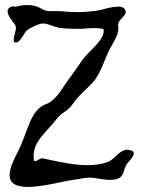

<svg xmlns="http://www.w3.org/2000/svg" viewBox="-20 -738 559 759"><path d="M42 -711C40 -712 37 -713 34 -713C30 -713 25 -711 21 -710C13 -706 10 -700 10 -693C10 -676 30 -654 38 -642C39 -641 41 -639 41 -637C42 -634 43 -632 43 -628V-626C42 -613 34 -592 34 -580C34 -574 36 -570 41 -570C64 -570 73 -610 90 -621C105 -630 134 -645 149 -645H156C175 -642 197 -631 214 -628C242 -624 269 -624 297 -624H301C304 -624 331 -627 355 -627C373 -627 390 -625 390 -619V-617C390 -576 331 -537 305 -500C281 -463 249 -423 225 -386C214 -368 187 -335 166 -328C97 -306 91 -214 48 -133C29 -97 18 -68 18 -46C18 -15 40 1 91 1C107 1 125 -1 147 -4C191 -10 232 -22 276 -28C294 -30 314 -36 333 -36C352 -36 380 -29 407 -27H415C428 -27 439 -28 449 -33C470 -44 468 -64 478 -84C484 -96 509 -117 509 -131C509 -138 504 -143 491 -145C488 -146 486 -146 483 -146C452 -146 433 -108 407 -98C382 -89 355 -85 327 -85C275 -85 220 -97 172 -107C165 -108 155 -112 146 -112C145 -112 143 -112 142 -111C137 -111 125 -101 119 -101C117 -101 115 -102 114 -105C113 -111 113 -117 113 -122C113 -182 167 -219 201 -264C226 -298 246 -294 269 -329C292 -364 329 -389 355 -422C380 -456 393 -501 411 -539C423 -562 448 -597 448 -624V-627C447 -631 447 -634 447 -638C447 -641 447 -644 448 -647C454 -663 474 -673 477 -689V-691C477 -698 471 -705 466 -708C460 -711 454 -712 447 -712C444 -712 441 -711 438 -711C416 -710 396 -703 375 -698C348 -693 316 -690 285 -690C265 -690 246 -691 229 -693C222 -694 215 -694 208 -694H188C180 -694 173 -694 166 -695C151 -697 142 -706 129 -711C117 -716 103 -718 89 -718C72 -718 57 -716 42 -711Z"/></svg>

Font: Ancial
Style: Regular
Weight: 400
Designer: Daytona Mess (Anne-Dauphine Borione)
Foundry: Daytona Mess (Anne-Dauphine Borione)
Version: Version 1.000;Glyphs 3.2 (3192)